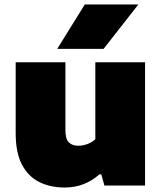

<svg xmlns="http://www.w3.org/2000/svg" viewBox="-20 -828 721 857"><path d="M268.5 9Q204.5 9 155.2 -15.5Q106 -40 78 -93.2Q50 -146.5 50 -233V-550H272V-247Q272 -207.5 287.2 -192.5Q302.5 -177.5 329.5 -177.5Q350.5 -177.5 371.2 -185.5Q392 -193.5 405.5 -206.5V-550H627.5V0H446L432 -50H424Q358 9 268.5 9ZM235.5 -610 358.5 -808H597.5L442.5 -610Z"/></svg>

Font: Encode Sans Semi Expanded Black
Style: Regular
Weight: 900
Width: 6
Designer: Multiple Designers
Foundry: Impallari Type
Version: Version 3.000; ttfautohint (v1.8.3) -l 8 -r 50 -G 200 -x 14 